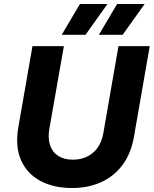

<svg xmlns="http://www.w3.org/2000/svg" viewBox="-20 -932 773 966"><path d="M72.2 -291.8 143.4 -700H301.4L228.4 -284.6Q220 -235.4 232.3 -200.2Q244.6 -165 274.1 -146.8Q303.6 -128.6 346.8 -128.6Q386.2 -128.6 418 -143.9Q449.8 -159.2 470.9 -188.7Q492 -218.2 499.6 -260.2L576 -700H733.4L653.8 -243Q639.2 -159.8 596.5 -102.3Q553.8 -44.8 488.7 -15.4Q423.6 14 342.6 14Q249.8 14 182.7 -22Q115.6 -58 85.6 -126.8Q55.6 -195.6 72.2 -291.8ZM290.4 -756.8 382.2 -912H520.8L410 -756.8ZM477.4 -756.8 569.2 -912H707.8L597 -756.8Z"/></svg>

Font: Fixel Italic Variable Display Thin
Style: Italic
Weight: 100
Italic angle: -10°
Designer: AlfaBravo + MacPaw
Foundry: Kyrylo Tkachov, Marchela Mozhyna, Serhii Makarenko, Maria Weinstein, Zakhar Kryvoshyya
Version: Version 1.210;Glyphs 3.2 (3217)